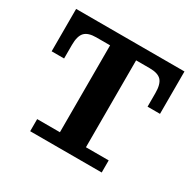

<svg xmlns="http://www.w3.org/2000/svg" viewBox="-148 -849 1038 1016"><g transform="rotate(30 371.0 -341.0)"><path d="M153 0V-74H292V-682H451V-74H590V0ZM40 -423V-605H208Q158 -605 137 -582.5Q116 -560 116 -506V-423ZM40 -605V-682H702V-605ZM626 -506Q626 -560 605.5 -582.5Q585 -605 534 -605H702V-423H626Z"/></g></svg>

Font: Montagu Slab 144pt SemiBold
Style: Regular
Weight: 600
Version: Version 1.000